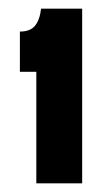

<svg xmlns="http://www.w3.org/2000/svg" viewBox="-20 -694 259 444"><path d="M64 -270V-528H26V-621Q50 -621 61 -634.5Q72 -648 75 -674H170V-270Z"/></svg>

Font: Bricolage Grotesque 24pt Condensed SemiBold
Style: Regular
Weight: 600
Width: 3
Designer: Mathieu Triay
Foundry: Atelier Triay
Version: Version 1.001;gftools[0.9.33.dev8+g029e19f]